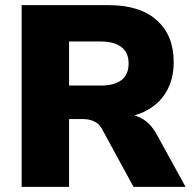

<svg xmlns="http://www.w3.org/2000/svg" viewBox="-20 -725 746 745"><path d="M64 0V-705H403Q523 -705 588.5 -646.5Q654 -588 654 -484Q654 -417 624.5 -367.5Q595 -318 539.5 -291.5Q484 -265 403 -265L411 -283H459Q502 -283 535 -262.5Q568 -242 590 -200L700 0H498L376 -224Q368 -239 357 -247Q346 -255 332.5 -259Q319 -263 303 -263H248V0ZM248 -393H370Q423 -393 451 -414Q479 -435 479 -479Q479 -521 451 -542.5Q423 -564 370 -564H248Z"/></svg>

Font: Nunito Sans 12pt ExtraLight 12pt Black
Style: Regular
Weight: 900
Version: Version 3.101;gftools[0.9.27]